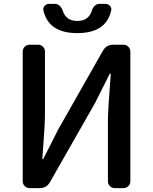

<svg xmlns="http://www.w3.org/2000/svg" viewBox="-20 -966 784 986"><path d="M131.8 0Q117.2 0 106.9 -10.3Q96.7 -20.5 96.7 -35.2V-701.2Q96.7 -715.8 106.9 -726.1Q117.2 -736.3 131.8 -736.3H176.8Q190.4 -736.3 200.7 -726.1Q210.9 -715.8 210.9 -701.2V-392.6Q210.9 -357.4 209 -318.4Q207 -279.3 202.6 -222.2Q198.2 -165 197.3 -150.4Q197.3 -148.4 199.2 -148.4Q201.2 -148.4 202.1 -149.4L279.3 -301.8L508.8 -706.1Q526.4 -736.3 560.5 -736.3H614.3Q628.9 -736.3 639.2 -726.1Q649.4 -715.8 649.4 -701.2V-35.2Q649.4 -20.5 639.2 -10.3Q628.9 0 614.3 0H568.4Q554.7 0 544.4 -10.3Q534.2 -20.5 534.2 -35.2V-346.7Q534.2 -399.4 548.8 -585.9Q548.8 -587.9 546.4 -587.9Q543.9 -587.9 543 -585.9L466.8 -434.6L236.3 -30.3Q218.8 0 184.6 0ZM377 -795.9Q229.5 -795.9 203.1 -912.1Q202.1 -915 202.1 -918Q202.1 -927.7 209 -935.5Q218.8 -946.3 232.4 -946.3H261.7Q275.4 -946.3 286.1 -936.5Q296.9 -926.8 301.8 -912.1Q318.4 -858.4 377 -858.4Q435.5 -858.4 452.1 -912.1Q456.1 -926.8 466.8 -936.5Q477.5 -946.3 491.2 -946.3H521.5Q535.2 -946.3 544.9 -935.5Q551.8 -927.7 551.8 -918Q551.8 -915 550.8 -912.1Q525.4 -795.9 377 -795.9Z"/></svg>

Font: Gen Jyuu GothicL Medium
Style: Regular
Weight: 500
Designer: [Source Han Sans]
Ryoko NISHIZUKA  (kana & ideographs); Paul D. Hunt (Latin, Greek & Cyrillic); Wenlong ZHANG  (bopomofo
Version: Version 1.002.20150607